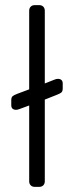

<svg xmlns="http://www.w3.org/2000/svg" viewBox="-20 -730 287 750"><path d="M116 0Q106 0 100 -6Q94 -12 94 -22V-318L56 -304Q48 -301 43 -301Q34 -301 29 -305.5Q24 -310 24 -319V-338Q24 -349 28.5 -353.5Q33 -358 46 -363L94 -381V-688Q94 -698 100 -704Q106 -710 116 -710H133Q143 -710 149 -704Q155 -698 155 -688V-404L193 -419Q200 -422 206 -422Q215 -422 220 -417.5Q225 -413 225 -404V-385Q225 -374 220.5 -369.5Q216 -365 203 -360L155 -341V-22Q155 -12 149 -6Q143 0 133 0Z"/></svg>

Font: Rubik AZ
Style: Regular
Weight: 300
Designer: Hubert and Fischer
Foundry: Hubert & Fischer
Version: Version 2.000